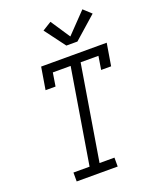

<svg xmlns="http://www.w3.org/2000/svg" viewBox="-175 -1077 950 1175"><g transform="rotate(-20 300.0 -489.0)"><path d="M116 0V-58H221L323 -677H207L193 -590H128L152 -735H579L555 -590H490L504 -677H388L286 -58H383V0ZM341 -803 241 -937 299 -973 383 -847 509 -978 559 -932 413 -803Z"/></g></svg>

Font: Iosevka Curly Slab LtExObl
Style: Regular
Weight: 300
Width: 7
Italic angle: -9°
Monospace: yes
Designer: Belleve Invis
Foundry: Belleve Invis
Version: Version 11.1.0; ttfautohint (v1.8.3)